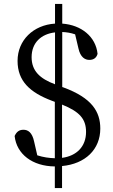

<svg xmlns="http://www.w3.org/2000/svg" viewBox="-20 -839 579 984"><path d="M298 -303C387 -267 421 -230 421 -163C421 -88 373 -40 298 -30ZM262 -407C184 -436 142 -476 142 -546C142 -621 192 -665 262 -673ZM299 -393V-675C320 -674 342 -671 365 -663L382 -591C392 -545 416 -532 438 -532C458 -532 474 -541 480 -563C471 -651 397 -711 299 -718V-819H262V-718C151 -711 70 -633 70 -527C70 -423 134 -365 245 -323L261 -317V-28C231 -29 202 -33 171 -43L155 -113C145 -161 123 -174 100 -174C77 -174 64 -162 55 -142C65 -49 146 13 261 14V125H298V12C417 1 494 -73 494 -180C494 -266 452 -337 305 -391Z"/></svg>

Font: Source Han Serif
Style: Regular
Weight: 400
Designer: Ryoko NISHIZUKA 西塚涼子 (kana & ideographs); Frank Grießhammer (Latin, Greek & Cyrillic); Wenlong ZHANG 张文龙 (bopomofo); San
Foundry: Adobe Systems Incorporated
Version: Version 1.001;PS 1.001;hotconv 16.6.54;makeotf.lib2.5.65590